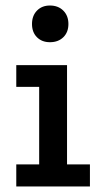

<svg xmlns="http://www.w3.org/2000/svg" viewBox="-20 -676 370 696"><path d="M39 -440H223V-80H306V0H39V-80H122V-361H39ZM161 -656Q191 -656 209.5 -637.5Q228 -619 228 -589Q228 -559 209.5 -541Q191 -523 161 -523Q132 -523 114 -541Q96 -559 96 -589Q96 -619 114 -637.5Q132 -656 161 -656Z"/></svg>

Font: Podkova SemiBold
Style: Regular
Weight: 600
Designer: Ilya Yudin
Foundry: Cyreal (www.cyreal.org)
Version: Version 2.103